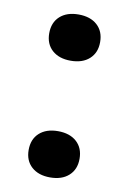

<svg xmlns="http://www.w3.org/2000/svg" viewBox="-68 -575 427 633"><g transform="rotate(10 145.0 -258.5)"><path d="M59.6 0ZM229.5 -63Q229.5 -27.3 206.5 -6.6Q183.6 14.2 144 14.2Q105 14.2 82 -6.6Q59.1 -27.3 59.1 -63Q59.1 -99.1 82 -119.9Q105 -140.6 144 -140.6Q183.6 -140.6 206.5 -119.9Q229.5 -99.1 229.5 -63ZM229.5 -453.6Q229.5 -418 206.5 -397.2Q183.6 -376.5 144 -376.5Q105 -376.5 82 -397.2Q59.1 -418 59.1 -453.6Q59.1 -489.7 82 -510.5Q105 -531.2 144 -531.2Q183.6 -531.2 206.5 -510.5Q229.5 -489.7 229.5 -453.6Z"/></g></svg>

Font: TypoPRO Playfair Display SC
Style: Bold
Weight: 700
Designer: Claus Eggers Sørensen
Foundry: Claus Eggers Sørensen
Version: Version 1.004;PS 001.004;hotconv 1.0.70;makeotf.lib2.5.58329